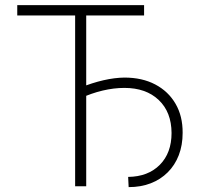

<svg xmlns="http://www.w3.org/2000/svg" viewBox="-20 -748 805 771"><path d="M302.2 -353V-396Q350.6 -415.5 395.5 -425.8Q440.4 -436 479.5 -436.5Q550.8 -436.5 603.3 -408.9Q655.8 -381.3 684.8 -331.5Q713.9 -281.7 713.4 -214.4Q713.4 -165 698 -125Q682.6 -85 653.8 -56.2Q625 -27.3 585.4 -12Q545.9 3.4 496.6 3.4L494.6 -37.6Q574.7 -38.6 621.8 -86.2Q668.9 -133.8 668.9 -213.9Q668.5 -297.9 617.4 -346.4Q566.4 -395 479.5 -395Q437.5 -395 392.1 -384.3Q346.7 -373.5 302.2 -353ZM326.2 -713.9V0H281.7V-713.9ZM558.6 -727.5V-686H49.3V-727.5Z"/></svg>

Font: Inter Tight ExtraLight
Style: Regular
Weight: 250
Designer: Rasmus Andersson
Foundry: rsms
Version: Version 3.004